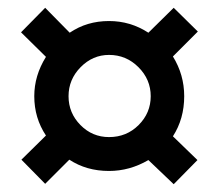

<svg xmlns="http://www.w3.org/2000/svg" viewBox="-20 -600 528 493"><path d="M487 -189 424 -250Q453 -295 453 -353Q453 -408 424 -455L488 -519L426 -580L361 -516Q315 -546 260 -546Q203 -546 159 -516L96 -580L34 -517L98 -454Q68 -406 68 -353Q68 -297 98 -252L35 -190L96 -128L158 -190Q202 -161 260 -161Q313 -161 361 -189L426 -127ZM156 -353Q156 -396 187 -427.5Q218 -459 260 -459Q304 -459 335.5 -427.5Q367 -396 367 -353Q367 -310 336 -279Q305 -248 260 -248Q217 -248 186.5 -279Q156 -310 156 -353Z"/></svg>

Font: Noto Sans UI Condensed ExtraBold
Style: Italic
Weight: 800
Width: 3
Designer: Monotype Design Team
Foundry: Monotype Imaging Inc.
Version: 1.001